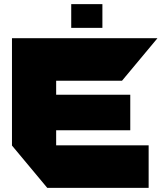

<svg xmlns="http://www.w3.org/2000/svg" viewBox="-20 -910 782 930"><path d="M209 0 38 -205V-725H742V-724L571 -519H252V-451H611V-279H252V-206H700V0ZM325 -775V-890H476V-775Z"/></svg>

Font: Foldit Thin ExtraBold
Style: Regular
Weight: 800
Version: Version 1.003